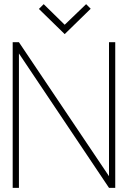

<svg xmlns="http://www.w3.org/2000/svg" viewBox="-20 -903 617 923"><path d="M416 -861 394 -883 291 -784 190 -883 167 -860 291 -739ZM534 -700H504V-56L71 -700H41V0H71V-646L504 0H534Z"/></svg>

Font: Advent Pro ExtraLight
Style: Regular
Weight: 250
Version: Version 3.000